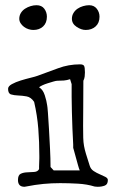

<svg xmlns="http://www.w3.org/2000/svg" viewBox="-20 -695 439 737"><path d="M49 -4Q49 -23 59.5 -28Q70 -33 84 -33.5Q98 -34 111.5 -35Q125 -36 130 -46Q130 -49 130 -56.5Q130 -64 130.5 -72Q131 -80 131 -87Q131 -94 131 -97Q131 -150 127 -201Q123 -252 111 -304Q99 -322 82 -325Q65 -328 49.5 -328.5Q34 -329 22.5 -332.5Q11 -336 11 -354Q11 -364 25.5 -372Q40 -380 59.5 -386Q79 -392 97.5 -396.5Q116 -401 124 -404Q163 -418 203 -433Q243 -448 287 -448Q299 -448 302.5 -442.5Q306 -437 306 -417Q306 -409 305 -401Q304 -393 300 -385Q300 -330 299.5 -282.5Q299 -235 299 -212Q299 -183 299.5 -166Q300 -149 302.5 -135Q305 -121 310 -104.5Q315 -88 324 -60Q328 -46 339.5 -38.5Q351 -31 363 -26Q375 -21 384.5 -16Q394 -11 394 -4Q394 13 382 17.5Q370 22 355 22Q353 22 348.5 21.5Q344 21 343 21Q314 12 279 10Q244 8 211 8Q178 8 146.5 11Q115 14 80 21Q78 21 77 21.5Q76 22 74 22Q49 22 49 -4ZM186 -41H286Q283 -48 279 -62.5Q275 -77 271 -91.5Q267 -106 264 -117Q261 -128 261 -127V-140Q259 -170 258 -202Q257 -234 256 -264.5Q255 -295 255 -322.5Q255 -350 255 -372L249 -391Q237 -387 225.5 -386Q214 -385 200 -385Q195 -385 185 -382Q175 -379 163.5 -375.5Q152 -372 142.5 -367.5Q133 -363 130 -360Q145 -351 152 -329Q159 -307 161 -291Q162 -288 164 -262Q166 -236 168 -200Q170 -164 172 -124.5Q174 -85 174 -54ZM54 -623Q54 -635 60 -645Q66 -655 76 -661.5Q86 -668 97.5 -671.5Q109 -675 120 -675Q140 -675 150 -661.5Q160 -648 160 -631Q160 -607 145.5 -593.5Q131 -580 108 -580Q99 -580 89.5 -583Q80 -586 72 -592Q64 -598 59 -606Q54 -614 54 -623ZM256 -623Q256 -635 262 -645Q268 -655 277.5 -661.5Q287 -668 299 -671.5Q311 -675 322 -675Q341 -675 351.5 -661.5Q362 -648 362 -631Q362 -607 347 -593.5Q332 -580 309 -580Q292 -580 274 -592Q256 -604 256 -623Z"/></svg>

Font: Miltonian
Style: Regular
Weight: 400
Designer: Pablo Impallari
Foundry: Pablo Impallari
Version: Version 1.008